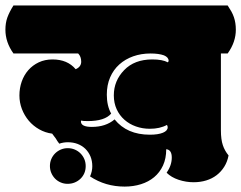

<svg xmlns="http://www.w3.org/2000/svg" viewBox="-62 -670 892 710"><path d="M492.2 -171.9Q522.9 -171.9 540.5 -179.2Q558.1 -186.5 558.1 -199.2Q558.1 -204.6 555.2 -208Q529.3 -193.8 492.2 -193.8Q464.8 -193.8 440.7 -202.4Q416.5 -210.9 398.2 -227.1Q379.9 -243.2 369.4 -266.1Q358.9 -289.1 358.9 -317.4Q358.9 -371.1 397 -410.6Q435.1 -450.2 501 -450.2Q539.1 -450.2 558.6 -439.5Q561.5 -441.9 561.5 -445.3Q561.5 -458 544.4 -465.3Q525.4 -472.2 494.6 -472.2Q460 -472.2 430.4 -461.7Q400.9 -451.2 379.2 -431.6Q357.4 -412.1 345.2 -383.8Q333 -355.5 333 -319.8Q333 -278.8 349.1 -250Q325.7 -222.2 262.2 -222.2Q245.1 -222.2 237.8 -224.1Q237.3 -223.6 237.3 -220.7Q237.3 -200.7 277.8 -200.7Q329.1 -200.7 361.8 -228.5Q407.2 -171.9 492.2 -171.9ZM188.5 -122.1Q202.6 -122.1 214.6 -116.9Q226.6 -111.8 235.6 -102.8Q244.6 -93.8 249.8 -81.8Q254.9 -69.8 254.9 -55.7Q254.9 -41.5 249.8 -29.5Q244.6 -17.6 235.4 -8.8Q226.1 0 214.1 4.9Q202.1 9.8 188 9.8Q174.3 9.8 162.4 4.6Q150.4 -0.5 141.6 -9.5Q132.8 -18.6 127.7 -30.5Q122.6 -42.5 122.6 -56.2Q122.6 -69.8 127.7 -81.8Q132.8 -93.8 141.8 -102.8Q150.9 -111.8 162.8 -116.9Q174.8 -122.1 188.5 -122.1ZM217.8 -414.1Q238.3 -422.9 238.3 -441.9Q238.3 -460.9 227.1 -472.2H-12.2Q-42 -513.7 -42 -560.1Q-42 -585 -34.9 -605Q-27.8 -625 -12.2 -649.9H779.8Q787.6 -638.2 793.5 -627.7Q799.3 -617.2 803 -606.4Q806.6 -595.7 808.3 -584.5Q810.1 -573.2 810.1 -560.1Q810.1 -514.2 779.8 -472.2H754.9V-188Q754.9 -154.3 762 -133.3Q769 -112.3 783.2 -95.2Q778.8 -71.8 767.3 -53.5Q755.9 -35.2 739 -22.2Q722.2 -9.3 700.4 -2.7Q678.7 3.9 653.8 3.9Q626 3.9 598.6 -5.1Q571.3 -14.2 554.2 -31.2Q573.2 -58.6 573.2 -87.4Q573.2 -116.2 552.7 -118.2Q552.7 -84 540.8 -58.1Q528.8 -32.2 508.1 -14.9Q487.3 2.4 459.2 11.2Q431.2 20 398.9 20Q327.6 20 271 -17.6Q279.3 -36.6 279.3 -55.2Q279.3 -75.2 272.5 -91.6Q265.6 -107.9 253.7 -119.6Q241.7 -131.3 225.1 -137.7Q208.5 -144 189 -144Q172.4 -144 157.2 -138.7Q152.8 -144.5 150.1 -148.4Q147.5 -152.3 146.5 -154.3Q144.5 -158.2 139.2 -164.6Q133.3 -171.9 130.9 -175.8Q105 -179.2 82.8 -191.9Q60.5 -204.6 44.4 -223.6Q28.3 -242.7 19 -266.8Q9.8 -291 9.8 -316.9Q9.8 -344.2 18.3 -368.4Q26.9 -392.6 42.7 -410.6Q58.6 -428.7 81.3 -439.5Q104 -450.2 132.3 -450.2Q187.5 -450.2 217.8 -414.1Z"/></svg>

Font: Modak sl
Style: Regular
Weight: 400
Designer: Sarang Kulkarni, Maithili Shingre, Noopur Datye
Foundry: Ek Type
Version: Version 1.036;PS Version 1.000;hotconv 1.0.79;makeotf.lib2.5